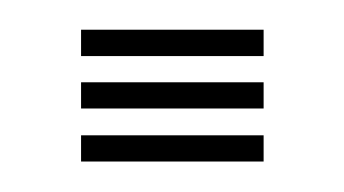

<svg xmlns="http://www.w3.org/2000/svg" viewBox="-20 -106 226 126"><path d="M33.2 0V-17.2H153V0ZM33.2 -69.2V-86.5H153V-69.2ZM33.2 -34.8V-52H153V-34.8Z"/></svg>

Font: Big Shoulders Inline Text Thin SemiBold
Style: Regular
Weight: 600
Version: Version 2.002